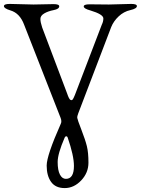

<svg xmlns="http://www.w3.org/2000/svg" viewBox="-20 -673 718 979"><path d="M436 -651 535 -650 649 -653Q678 -653 678 -642Q678 -629 644.5 -621.5Q611 -614 585 -589.5Q559 -565 547 -535L379 -95Q373 -80 374 -71.5Q375 -63 395 -11.5Q415 40 423 72.5Q431 105 431 156.5Q431 208 394 247Q357 286 310 286Q263 286 240.5 254.5Q218 223 218 171.5Q218 120 290 -42Q296 -54 289 -72L103 -547Q81 -606 33 -620Q0 -630 0 -641.5Q0 -653 29 -653L151 -650L253 -652Q282 -652 282 -641Q282 -627 253.5 -621.5Q225 -616 205.5 -604.5Q186 -593 186 -576.5Q186 -560 195 -533L322 -197Q332 -167 339.5 -163.5Q347 -160 351.5 -167Q356 -174 362 -189L499 -547Q507 -563 507 -579Q507 -600 440 -620Q407 -629 407 -640Q407 -651 436 -651ZM310 28Q274 111 274 153Q274 195 285.5 217Q297 239 316 239Q357 239 357 173Q357 121 325 28Q323 22 318 22Q313 22 310 28Z"/></svg>

Font: EB Garamond
Style: Regular
Weight: 400
Version: Version 0.012